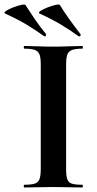

<svg xmlns="http://www.w3.org/2000/svg" viewBox="-65 -828 427 848"><path d="M227 -81Q227 -52 232 -37Q237 -22 252 -17Q267 -12 298 -12Q301 -12 301 -6Q301 0 298 0Q272 0 240 -1Q208 -2 170 -2Q134 -2 101 -1Q68 0 42 0Q40 0 40 -6Q40 -12 42 -12Q73 -12 88.5 -17Q104 -22 109.5 -37Q115 -52 115 -81V-544Q115 -573 109.5 -587.5Q104 -602 88.5 -607.5Q73 -613 42 -613Q40 -613 40 -619Q40 -625 42 -625Q68 -625 101 -623.5Q134 -622 170 -622Q208 -622 240.5 -623.5Q273 -625 298 -625Q301 -625 301 -619Q301 -613 298 -613Q268 -613 252.5 -607Q237 -601 232 -586Q227 -571 227 -542ZM282 -668Q287 -666 290 -670Q293 -674 290 -678Q265 -710 242 -742Q219 -774 200 -805Q198 -810 181.5 -806.5Q165 -803 145.5 -795.5Q126 -788 114 -780Q102 -772 110 -768Q161 -745 201.5 -721Q242 -697 282 -668ZM130 -668Q135 -666 137.5 -670Q140 -674 138 -678Q112 -709 90 -741.5Q68 -774 48 -805Q46 -810 29.5 -806.5Q13 -803 -6.5 -795.5Q-26 -788 -38 -780Q-50 -772 -42 -768Q9 -745 49.5 -721Q90 -697 130 -668Z"/></svg>

Font: Cormorant Garamond Light
Style: Bold
Weight: 700
Version: Version 4.001